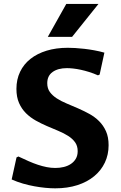

<svg xmlns="http://www.w3.org/2000/svg" viewBox="-20 -975 632 1004"><path d="M269.5 -96.7Q292.5 -96.7 313.5 -101.8Q334.5 -106.9 350.6 -117.7Q366.7 -128.4 376.5 -145Q386.2 -161.6 386.2 -184.6Q386.2 -211.9 372.6 -231Q358.9 -250 336.2 -264.4Q313.5 -278.8 284.7 -290.8Q255.9 -302.7 225.8 -315.7Q195.8 -328.6 167.2 -344.5Q138.7 -360.4 116 -382.8Q93.3 -405.3 79.6 -436.3Q65.9 -467.3 65.9 -510.3Q65.9 -559.6 85 -599.4Q104 -639.2 139.2 -667Q174.3 -694.8 223.9 -710Q273.4 -725.1 334.5 -725.1Q351.1 -725.1 373.3 -723.9Q395.5 -722.7 420.9 -719.7Q446.3 -716.8 473.1 -711.9Q500 -707 525.9 -699.7L501 -585L492.2 -581.1Q469.2 -591.3 446.5 -598.4Q423.8 -605.5 402.6 -610.1Q381.3 -614.7 362.8 -616.7Q344.2 -618.7 330.1 -618.7Q283.2 -618.7 255.1 -598.6Q227.1 -578.6 227.1 -540Q227.1 -512.7 240.7 -493.9Q254.4 -475.1 277.1 -460.4Q299.8 -445.8 328.6 -433.8Q357.4 -421.9 387.5 -408.7Q417.5 -395.5 446.3 -379.9Q475.1 -364.3 497.8 -341.8Q520.5 -319.3 534.2 -288.8Q547.9 -258.3 547.9 -215.8Q547.9 -166 528.3 -124.8Q508.8 -83.5 472.4 -53.5Q436 -23.4 384.5 -6.8Q333 9.8 268.6 9.8Q244.6 9.8 216.8 7.1Q189 4.4 159.4 -1Q129.9 -6.3 99.6 -15.1Q69.3 -23.9 41 -36.6L66.4 -151.9L76.2 -156.7Q104 -143.6 129.4 -132.3Q154.8 -121.1 178.5 -113.3Q202.1 -105.5 224.6 -101.1Q247.1 -96.7 269.5 -96.7ZM230 -782.2 326.7 -954.6H495.1L356.9 -782.2Z"/></svg>

Font: Proza Libre
Style: Bold
Weight: 700
Designer: Jasper de Waard
Foundry: Jasper de Waard
Version: Version 1.000; ttfautohint (v1.4.1.8-43bc)